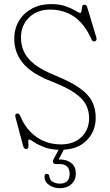

<svg xmlns="http://www.w3.org/2000/svg" viewBox="-20 -734 552 962"><path d="M283.5 16.5Q235 16.5 201.8 3.5Q168.5 -9.5 150 -22.2Q131.5 -35 126.5 -35Q121 -35 122 -23Q123 -11 122.2 0.8Q121.5 12.5 111.5 12.5Q100 12.5 96 -2.5L57.5 -146.5Q53 -163 65.5 -165Q75.5 -167 82 -152.5Q110 -84 163.5 -47.2Q217 -10.5 285.5 -10.5Q349.5 -10.5 387.5 -47Q425.5 -83.5 426.5 -139.5Q427 -175.5 412.2 -206.5Q397.5 -237.5 356.5 -266.8Q315.5 -296 237 -326.5Q138 -365 94.8 -417.8Q51.5 -470.5 51.5 -539.5Q51.5 -590.5 75.2 -629.8Q99 -669 140.5 -691.2Q182 -713.5 235 -713.5Q279.5 -713.5 309.8 -702.5Q340 -691.5 357.5 -680.5Q375 -669.5 381.5 -669.5Q387.5 -669.5 388.5 -679.8Q389.5 -690 391.5 -700.2Q393.5 -710.5 403.5 -710.5Q413.5 -710.5 417.5 -696.5L462.5 -547Q467 -531.5 456.5 -527.5Q444.5 -522.5 438.5 -537Q403 -615.5 351 -650.8Q299 -686 231 -686Q166.5 -686 125.8 -646.5Q85 -607 85 -546Q85 -508 100 -475Q115 -442 152.2 -412.5Q189.5 -383 256.5 -356Q333.5 -324.5 378 -293.5Q422.5 -262.5 441.2 -226Q460 -189.5 459.5 -142Q459 -75 413 -29.2Q367 16.5 283.5 16.5ZM287 -8.5H312.5L274 65Q276 65 279.5 65Q315.5 65 337.8 83.5Q360 102 360 135Q360 168 337.8 188.5Q315.5 209 280 209Q249 209 226 193Q203 177 203 152Q203 137 214 137Q225.5 137 227 149.5Q230 170 245.8 178Q261.5 186 280 186Q329 186 329 136Q329 114 316.5 101Q304 88 279 88H260Q249.5 88 246.5 80.5Q243.5 73 248 64.5Z"/></svg>

Font: Fraunces 72pt S100 Thin
Style: Regular
Weight: 100
Version: Version 1.000; ttfautohint (v1.8.3)